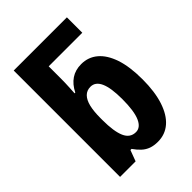

<svg xmlns="http://www.w3.org/2000/svg" viewBox="-224 -860 970 970"><g transform="rotate(-45 261.0 -375.0)"><path d="M319 10Q291 10 270 2.5Q249 -5 232 -20.5Q215 -36 199 -59H191L169 0H58V-760H438V-650H198V-560Q198 -547 197.5 -530Q197 -513 196 -495.5Q195 -478 194 -461H199Q219 -501 249.5 -521.5Q280 -542 322 -542Q372 -542 409 -511Q446 -480 466.5 -419.5Q487 -359 487 -268Q487 -180 466.5 -117.5Q446 -55 408.5 -22.5Q371 10 319 10ZM275 -103Q308 -103 326 -144Q344 -185 344 -270Q344 -350 326.5 -389Q309 -428 274 -428Q248 -428 231 -411Q214 -394 206 -361.5Q198 -329 198 -280V-266Q198 -185 216 -144Q234 -103 275 -103Z"/></g></svg>

Font: Noto Sans Display Condensed
Style: Bold
Weight: 700
Width: 3
Designer: Monotype Design Team
Foundry: Monotype Imaging Inc.
Version: Version 2.003